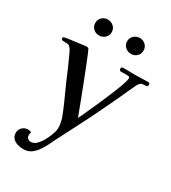

<svg xmlns="http://www.w3.org/2000/svg" viewBox="-227 -865 1059 1186"><g transform="rotate(30 302.0 -272.5)"><path d="M606 -528Q606 -515 598.5 -513.5Q591 -512 581 -512Q565 -512 557 -506Q549 -500 541 -486Q526 -455 512 -424Q498 -393 484 -362Q453 -298 422.5 -233.5Q392 -169 359 -106Q338 -66 318 -26Q298 14 277 54Q267 76 255.5 98.5Q244 121 231 141Q213 169 189.5 187Q166 205 131 205Q111 205 90.5 199Q70 193 56 178.5Q42 164 42 139Q42 117 58.5 101Q75 85 97 85Q112 85 122 90Q119 102 119 115Q119 128 128.5 135.5Q138 143 149 143Q172 143 189.5 125.5Q207 108 220 84.5Q233 61 240 43Q248 23 251.5 10.5Q255 -2 255 -24Q255 -30 253 -42Q251 -54 248 -67Q245 -80 243 -85Q224 -135 201.5 -184.5Q179 -234 157 -283Q139 -327 120 -370Q101 -413 81 -456Q78 -461 75.5 -466Q73 -471 70 -476Q58 -494 43.5 -495.5Q29 -497 11 -497Q-2 -497 -2 -510Q-2 -518 8 -520Q10 -521 31.5 -524Q53 -527 80.5 -530.5Q108 -534 130 -537Q152 -540 154 -540Q164 -540 169 -536Q172 -533 183.5 -505.5Q195 -478 211.5 -436.5Q228 -395 246.5 -347.5Q265 -300 282 -255.5Q299 -211 311.5 -177.5Q324 -144 329 -131Q335 -142 348 -170.5Q361 -199 378 -237Q395 -275 413 -316.5Q431 -358 446 -395.5Q461 -433 470 -460.5Q479 -488 479 -497Q479 -511 468 -511.5Q457 -512 447 -512Q440 -512 432.5 -511.5Q425 -511 417 -511Q412 -511 407.5 -515Q403 -519 403 -524Q403 -529 406 -534Q409 -539 415 -539Q438 -539 460.5 -538.5Q483 -538 505 -538Q528 -538 550 -539Q572 -540 594 -540Q606 -540 606 -528ZM245 -693Q245 -669 227.5 -653Q210 -637 186 -637Q162 -637 145 -653Q128 -669 128 -693Q128 -718 145 -734Q162 -750 186 -750Q210 -750 227.5 -734Q245 -718 245 -693ZM472 -693Q472 -669 455 -653Q438 -637 414 -637Q390 -637 372.5 -653Q355 -669 355 -693Q355 -718 372.5 -734Q390 -750 414 -750Q438 -750 455 -734Q472 -718 472 -693Z"/></g></svg>

Font: Kaisei Opti Medium
Style: Regular
Weight: 500
Designer: Font-Kai, 金井和夫
Foundry: KAZUO KANAI
Version: Version 5.003